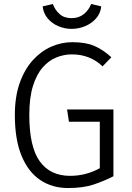

<svg xmlns="http://www.w3.org/2000/svg" viewBox="-20 -924 655 954"><path d="M317.9 10.3Q239.5 10.3 180 -29.5Q120.5 -69.2 87.2 -149.7Q53.8 -230.3 53.8 -352.3Q53.8 -443.6 77.9 -511.5Q102.1 -579.5 142.8 -624.6Q183.6 -669.7 234.6 -692.1Q285.6 -714.4 339 -714.4Q405.6 -714.4 448.7 -695.9Q491.8 -677.4 533.3 -639.5L489.7 -594.4Q427.2 -653.8 336.9 -653.8Q297.9 -653.8 260.3 -638.7Q222.6 -623.6 192.3 -589.2Q162.1 -554.9 143.8 -496.9Q125.6 -439 125.6 -352.8Q125.6 -194.9 177.4 -122.6Q229.2 -50.3 328.2 -50.3Q407.2 -50.3 475.9 -88.2V-319H322.6L313.3 -380H543.6V-48.2Q497.4 -24.6 445.6 -7.2Q393.8 10.3 317.9 10.3ZM335.4 -780.5Q301.5 -780.5 270 -793.8Q238.5 -807.2 217.2 -832.3Q195.9 -857.4 191.8 -892.3L242.6 -904.1Q253.3 -874.4 276.2 -854.1Q299 -833.8 335.4 -833.8Q371.8 -833.8 396.7 -854.1Q421.5 -874.4 432.8 -904.1L483.1 -892.3Q479.5 -857.4 457.2 -832.3Q434.9 -807.2 402.6 -793.8Q370.3 -780.5 335.4 -780.5Z"/></svg>

Font: Fira Code Light
Style: Regular
Weight: 300
Monospace: yes
Designer: Carrois Corporate, Edenspiekermann AG, Nikita Prokopov
Foundry: Carrois Corporate, Edenspiekermann AG, Nikita Prokopov
Version: Version 6.000; ttfautohint (v1.8.2) -l 8 -r 50 -G 200 -x 14 